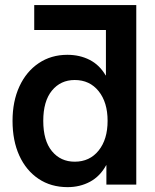

<svg xmlns="http://www.w3.org/2000/svg" viewBox="-20 -748 627 778"><path d="M253.9 10.3Q186.5 10.3 136.2 -23.4Q85.9 -57.1 58.3 -117.4Q30.8 -177.7 30.8 -258.3Q30.8 -337.4 58.6 -397.7Q86.4 -458 136.7 -491.9Q187 -525.9 252.9 -525.9Q303.2 -525.9 343.3 -505.4Q383.3 -484.9 408.2 -442.4H409.2V-626.5H118.7V-727.5H532.2V0H411.1V-78.6H410.2Q385.7 -33.7 345 -11.7Q304.2 10.3 253.9 10.3ZM282.7 -92.8Q343.3 -92.8 379.6 -137.9Q416 -183.1 416 -258.3Q416 -333.5 379.6 -378.7Q343.3 -423.8 282.7 -423.8Q225.6 -423.8 190.4 -380.9Q155.3 -337.9 155.3 -258.3Q155.3 -178.2 190.4 -135.5Q225.6 -92.8 282.7 -92.8Z"/></svg>

Font: Inter Display SemiBold
Style: Regular
Weight: 600
Designer: Rasmus Andersson
Foundry: rsms
Version: Version 4.001;git-9221beed3